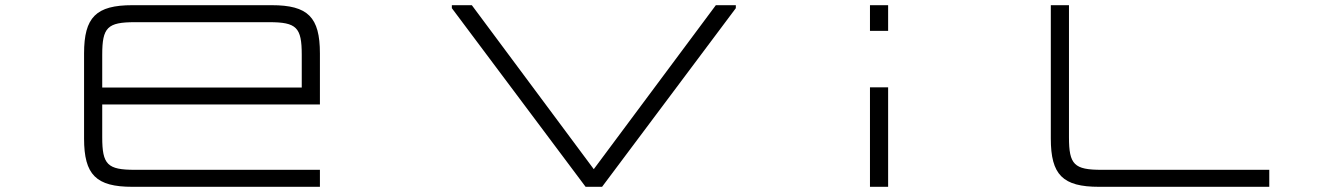

<svg xmlns="http://www.w3.org/2000/svg" viewBox="-20 -720 5090 740"><path d="M1027 -700H490.5C350.5 -700 304 -654 304 -514V-186C304 -46 350.5 0 490.5 0H1213V-65.5H500C394 -65.5 374 -85.5 374 -191V-317.5H1213V-514C1213 -654 1167 -700 1027 -700ZM374 -382.5V-509C374 -614.5 394 -634.5 500 -634.5H1017.5C1123 -634.5 1143 -614.5 1143 -509V-382.5Z M2739 -700 2268.5 -68 1798.5 -700H1721.5V-688.5L2237 0H2300.5L2816 -688.5V-700Z M3333 -383.5V0H3403V-383.5ZM3333 -601H3403V-700H3333Z M4030 -700V-186C4030 -46 4076 0 4216 0H4872V-65.5H4226C4120 -65.5 4100 -85.5 4100 -191V-700Z"/></svg>

Font: Melete Light
Style: Regular
Weight: 300
Width: 6
Designer: Sora Sagano
Foundry: DOT COLON
Version: Version 0.200;FEAKit 1.0